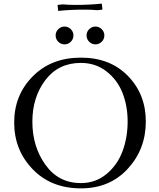

<svg xmlns="http://www.w3.org/2000/svg" viewBox="-20 -1028 877 1056"><path d="M425 -711Q586 -711 684 -610Q782 -509 782 -360Q782 -208 683 -100Q584 8 425 8Q261 8 159.5 -97.5Q58 -203 58 -354Q58 -505 160 -608Q262 -711 425 -711ZM158 -359Q158 -222 230 -121.5Q302 -21 425 -21Q506 -21 566 -71Q626 -121 654 -196.5Q682 -272 682 -360Q682 -445 654 -516.5Q626 -588 566 -635Q506 -682 425 -682Q301 -682 229.5 -587.5Q158 -493 158 -359ZM300.5 -798.5Q286 -813 286 -833Q286 -853 300.5 -867.5Q315 -882 335 -882Q355 -882 369.5 -867.5Q384 -853 384 -833Q384 -813 369.5 -798.5Q355 -784 335 -784Q315 -784 300.5 -798.5ZM297 -996V-1001L325 -1004Q355 -1001 399 -1001Q470 -1001 540 -1008L543 -980V-975L515 -972Q485 -975 441 -975Q370 -975 300 -968ZM470.5 -798.5Q456 -813 456 -833Q456 -853 470.5 -867.5Q485 -882 505 -882Q525 -882 539.5 -867.5Q554 -853 554 -833Q554 -813 539.5 -798.5Q525 -784 505 -784Q485 -784 470.5 -798.5Z"/></svg>

Font: Dihjauti
Style: Bold
Weight: 700
Designer: T. Christopher White
Version: Version 3.0.0